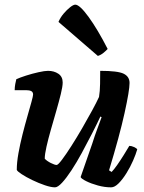

<svg xmlns="http://www.w3.org/2000/svg" viewBox="-20 -804 616 824"><path d="M216 0Q199 0 172.5 -9Q146 -18 119 -31Q92 -44 73 -56.5Q54 -69 52 -75Q52 -106 59 -145.5Q66 -185 76.5 -226.5Q87 -268 97.5 -304.5Q108 -341 115 -366.5Q122 -392 122 -398Q122 -409 114 -413Q106 -417 92 -417H43Q43 -430 45.5 -443.5Q48 -457 50 -464Q65 -471 91.5 -479.5Q118 -488 145 -494Q172 -500 186 -500Q212 -500 230.5 -487.5Q249 -475 249 -450Q249 -433 241 -400.5Q233 -368 221.5 -328Q210 -288 198.5 -248Q187 -208 179.5 -174.5Q172 -141 172 -123Q181 -113 198 -104.5Q215 -96 223 -96Q229 -96 246 -118.5Q263 -141 286 -177Q309 -213 332.5 -253.5Q356 -294 375.5 -330Q395 -366 405 -388Q409 -412 409.5 -444Q410 -476 410 -500Q486 -500 511 -487.5Q536 -475 536 -448Q536 -416 514.5 -318.5Q493 -221 448 -73L459 -66Q469 -76 483 -96Q497 -116 511 -138.5Q525 -161 535 -178Q544 -178 555 -173Q566 -168 569 -163Q563 -142 551 -114.5Q539 -87 522.5 -60.5Q506 -34 489 -17Q472 0 457 0Q429 0 400 -8Q371 -16 350 -26.5Q329 -37 326 -44L376 -188Q387 -223 398.5 -253.5Q410 -284 416 -301L411 -304Q395 -270 374 -229Q353 -188 331 -147.5Q309 -107 287 -73.5Q265 -40 246.5 -20Q228 0 216 0ZM400 -564 231 -710Q239 -729 253 -745.5Q267 -762 281 -773Q295 -784 303 -784Q322 -784 360.5 -731Q399 -678 442 -594Q436 -587 424.5 -577.5Q413 -568 400 -564Z"/></svg>

Font: Texturina ExtraBold
Style: Italic
Weight: 800
Italic angle: -11°
Designer: Guillermo Torres Carreño
Foundry: Omnibus-Type
Version: Version 1.002; ttfautohint (v1.8.3)